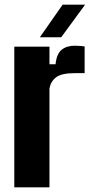

<svg xmlns="http://www.w3.org/2000/svg" viewBox="-20 -799 391 819"><path d="M41 0V-600H191V-525H217Q221.5 -569.5 243 -586.8Q264.5 -604 298 -604Q311 -604 323 -603Q335 -602 341 -601V-487H300Q242.5 -487 219.5 -469.5Q196.5 -452 191 -422V0ZM150 -640 247 -779H343L241 -640Z"/></svg>

Font: Big Shoulders Display Thin Black
Style: Regular
Weight: 900
Version: Version 2.002